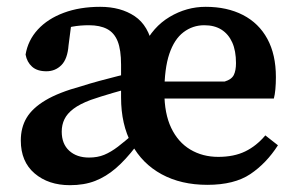

<svg xmlns="http://www.w3.org/2000/svg" viewBox="-20 -528 871 563"><path d="M185 15Q122 15 81.5 -19.5Q41 -54 41 -116Q41 -154 58 -182.5Q75 -211 113.5 -234Q152 -257 218 -275Q243 -283 270.5 -290.5Q298 -298 326 -305Q354 -312 380 -318V-275Q347 -266 311 -255.5Q275 -245 246 -235Q214 -223 195.5 -209Q177 -195 169 -178.5Q161 -162 161 -142Q161 -106 183 -86Q205 -66 241 -66Q266 -66 285.5 -74Q305 -82 326 -98Q347 -114 375 -139L395 -98H378Q348 -59 319.5 -34.5Q291 -10 259 2.5Q227 15 185 15ZM588 14Q511 14 454 -17Q397 -48 366 -105.5Q335 -163 335 -242V-338Q335 -382 325 -407Q315 -432 294 -443Q273 -454 241 -454Q215 -454 193 -450Q171 -446 148 -437L192 -480L181 -395Q178 -355 160 -337Q142 -319 116 -319Q89 -319 74 -332.5Q59 -346 55 -368Q62 -410 91 -441.5Q120 -473 167 -490.5Q214 -508 274 -508Q334 -508 375 -480.5Q416 -453 428 -390L401 -392Q428 -449 477.5 -478.5Q527 -508 583 -508Q646 -508 692.5 -484Q739 -460 764 -414Q789 -368 789 -302Q789 -283 787.5 -266.5Q786 -250 783 -239H409V-289H639Q659 -295 665.5 -308Q672 -321 672 -343Q672 -379 661 -403.5Q650 -428 629.5 -441Q609 -454 579 -454Q545 -454 518 -433.5Q491 -413 476.5 -370Q462 -327 462 -257Q462 -195 482 -153Q502 -111 538 -89.5Q574 -68 620 -68Q666 -68 699 -84Q732 -100 758 -131L795 -102Q761 -49 714 -17.5Q667 14 588 14Z"/></svg>

Font: Source Serif 4 SemiBold
Style: Regular
Weight: 600
Designer: Frank Grießhammer
Foundry: Adobe Systems Incorporated
Version: Version 4.004;hotconv 1.0.116;makeotfexe 2.5.65601